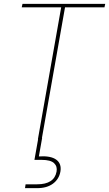

<svg xmlns="http://www.w3.org/2000/svg" viewBox="-20 -724 567 998"><path d="M93 -686 97 -704H527L523 -686H318L198 -7H199L182 89Q244 85 272.5 106Q301 127 294 168Q287 207 255.5 230.5Q224 254 173 254H110L113 234H173Q262 234 274 168Q279 141 261 124Q243 107 196 107H159L178 0H177L298 -686Z"/></svg>

Font: Poppins Thin
Style: Italic
Weight: 250
Italic angle: -10°
Designer: Ninad Kale (Devanagari), Jonny Pinhorn (Latin)
Foundry: Indian Type Foundry
Version: Version 3.200;PS 1.000;hotconv 16.6.54;makeotf.lib2.5.65590